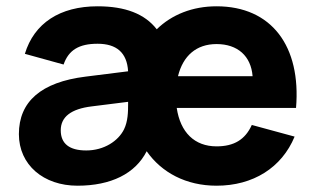

<svg xmlns="http://www.w3.org/2000/svg" viewBox="-20 -575 1003 610"><path d="M290 -555C170.5 -555 88.5 -501.5 59 -404L182 -370C198 -416 231 -436 290 -436C350 -436 383.5 -408 387 -348.5L251.5 -331.5C111 -314 40 -252.5 40 -149C40 -51 118.5 15 226 15C333 15 410 -23.5 446 -94.5C493.5 -26.5 571.5 15 668 15C784 15 875 -42 916 -141L780 -178C759 -131.5 723.5 -110 668 -110C598 -110 553 -154.5 541.5 -232H920.5C937 -428 843 -555 668 -555C591.5 -555 525.5 -528.5 478 -482C440 -531 378 -555 290 -555ZM545.5 -333C561.5 -398 604 -435 668 -435C735 -435 777.5 -397 782.5 -333ZM387 -244C387 -220 386.5 -189.5 374 -164C356 -127.5 311 -97 254 -97C200.5 -97 173 -118.5 173 -161C173 -203.5 205.5 -229 271.5 -237L387 -251.5Z"/></svg>

Font: Vela Sans ExtBd
Style: Regular
Weight: 800
Designer: Principal design: Mikhail Sharanda - project Manrope.
Design modification: Ravid Balaliev
Foundry: Mikhail Sharanda
Version: Version 1.001